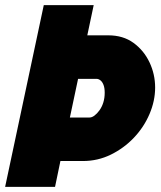

<svg xmlns="http://www.w3.org/2000/svg" viewBox="-23 -730 628 750"><path d="M148 -710H343L318 -592H400Q458 -592 498.5 -562.5Q539 -533 561 -486.5Q583 -440 583 -388Q583 -336 561 -284.5Q539 -233 500 -192Q461 -151 410 -126Q359 -101 301 -101H213L192 0H-3ZM327 -271Q336 -271 346 -278.5Q356 -286 365.5 -299Q375 -312 380.5 -329.5Q386 -347 386 -368Q386 -386 381.5 -398Q377 -410 369.5 -416Q362 -422 354 -422H282L250 -271Z"/></svg>

Font: Raleway Thin Black
Style: Italic
Weight: 900
Italic angle: -12°
Version: Version 4.026